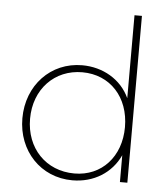

<svg xmlns="http://www.w3.org/2000/svg" viewBox="-51 -742 692 798"><g transform="rotate(5 294.5 -343.0)"><path d="M280 10C369 10 443 -36 478 -112V0H509V-696H478V-350C443 -426 366 -470 280 -470C149 -470 51 -367 51 -229C51 -93 148 10 280 10ZM83 -230C83 -353 167 -441 283 -441C399 -441 479 -354 479 -229C479 -106 400 -19 286 -19C167 -19 83 -107 83 -230Z"/></g></svg>

Font: MV Cash Thin
Style: Regular
Weight: 100
Designer: Rodrigo Fuenzalida
Foundry: fragTYPE
Version: Version 1.100;Glyphs 3.1.2 (3151)